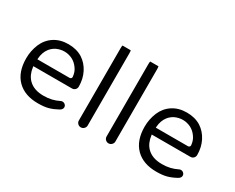

<svg xmlns="http://www.w3.org/2000/svg" viewBox="-96 -1076 1784 1459"><g transform="rotate(30 796.0 -347.0)"><path d="M429.7 -304.2Q429.7 -303.2 429.7 -301.8Q429.7 -300.3 429.7 -298.3Q428.7 -293 424.8 -289.1Q419.9 -284.2 411.1 -284.2H130.4L130.9 -291.5Q134.8 -347.2 164.1 -384.8Q183.6 -409.2 211.9 -423.3Q245.6 -438.5 280.3 -438.5Q315.9 -438.5 349.1 -422.4Q382.3 -405.8 404.8 -373Q425.8 -345.2 429.7 -304.2ZM467.3 -38.1Q490.2 -50.8 490.2 -69.8Q490.2 -83 480.2 -92.3Q470.2 -101.6 457 -101.6Q448.2 -101.6 442.4 -98.1Q410.6 -82.5 379.2 -75Q347.7 -67.4 307.6 -67.4Q223.1 -67.4 176.8 -113.8Q139.2 -151.4 130.9 -215.8L129.9 -223.6H467.8Q485.4 -223.6 496.1 -234.9Q506.8 -246.1 506.8 -261.7Q506.8 -328.6 479 -383.3Q451.7 -437.5 402.3 -469.7Q350.6 -502 278.8 -502Q207 -502 155 -468Q103 -434.1 77.6 -374.5Q52.7 -314 52.7 -249Q52.7 -127.4 119.1 -61Q184.6 3.9 299.8 3.9Q354.5 3.9 390.9 -6.1Q427.2 -16.1 467.3 -38.1ZM404.8 -373Q404.8 -373 404.8 -373Z M638.2 -698.2Q635.7 -691.9 635.7 -672.9V-39.1Q635.7 -23.4 647 -12.2Q658.7 -1 673.8 -1Q689.9 -1 701.4 -12.5Q712.9 -23.9 712.9 -39.1V-672.9Q712.9 -691.9 710.4 -698.2Z M881.3 -698.2Q878.9 -691.9 878.9 -672.9V-39.1Q878.9 -23.4 890.1 -12.2Q901.9 -1 917 -1Q933.1 -1 944.6 -12.5Q956.1 -23.9 956.1 -39.1V-672.9Q956.1 -691.9 953.6 -698.2Z M1468.8 -304.2Q1468.8 -303.2 1468.8 -301.8Q1468.8 -300.3 1468.8 -298.3Q1467.8 -293 1463.9 -289.1Q1459 -284.2 1450.2 -284.2H1169.4L1169.9 -291.5Q1173.8 -347.2 1203.1 -384.8Q1222.7 -409.2 1251 -423.3Q1284.7 -438.5 1319.3 -438.5Q1355 -438.5 1388.2 -422.4Q1421.4 -405.8 1443.8 -373Q1464.8 -345.2 1468.8 -304.2ZM1506.3 -38.1Q1529.3 -50.8 1529.3 -69.8Q1529.3 -83 1519.3 -92.3Q1509.3 -101.6 1496.1 -101.6Q1487.3 -101.6 1481.4 -98.1Q1449.7 -82.5 1418.2 -75Q1386.7 -67.4 1346.7 -67.4Q1262.2 -67.4 1215.8 -113.8Q1178.2 -151.4 1169.9 -215.8L1168.9 -223.6H1506.8Q1524.4 -223.6 1535.2 -234.9Q1545.9 -246.1 1545.9 -261.7Q1545.9 -328.6 1518.1 -383.3Q1490.7 -437.5 1441.4 -469.7Q1389.6 -502 1317.9 -502Q1246.1 -502 1194.1 -468Q1142.1 -434.1 1116.7 -374.5Q1091.8 -314 1091.8 -249Q1091.8 -127.4 1158.2 -61Q1223.6 3.9 1338.9 3.9Q1393.6 3.9 1429.9 -6.1Q1466.3 -16.1 1506.3 -38.1ZM1443.8 -373Q1443.8 -373 1443.8 -373Z"/></g></svg>

Font: YuPearl-Light
Style: Light
Weight: 300
Designer: Max Yao
Foundry: Max-Everyday
Version: Version 1.011; ttfautohint (v1.8.3)